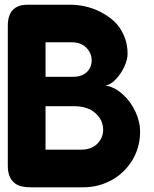

<svg xmlns="http://www.w3.org/2000/svg" viewBox="-20 -797 654 817"><path d="M13.2 -90.8V-687Q13.2 -776.9 97.2 -776.9H278.8Q309.1 -776.9 341.3 -770Q373.5 -763.2 406.2 -746.8Q439 -730.5 464.6 -707.3Q490.2 -684.1 506.6 -647.7Q522.9 -611.3 522.9 -567.9Q522.9 -543 508.5 -512.2Q494.1 -481.4 471.7 -458.5Q449.2 -435.5 428.2 -433.1Q467.8 -427.2 502.7 -395.3Q537.6 -363.3 556.9 -320.6Q576.2 -277.8 576.2 -237.8Q576.2 -169.4 542.5 -114.5Q508.8 -59.6 453.6 -29.8Q398.4 0 334 0H112.8Q66.4 0 45.9 -15.1Q13.2 -38.1 13.2 -90.8ZM173.8 -345.2V-160.2H325.2Q369.1 -160.2 394 -185.3Q418.9 -210.4 418.9 -245.1Q418.9 -285.6 386.2 -315.4Q353.5 -345.2 293 -345.2ZM173.8 -470.2H291Q329.1 -470.2 349.6 -490.5Q370.1 -510.7 370.1 -540Q370.1 -571.3 347.2 -594.2Q324.2 -617.2 283.2 -617.2H173.8Z"/></svg>

Font: BPreplay
Style: Bold
Weight: 700
Designer: Magenta/George Triantafyllakos
Foundry: Magenta/George Triantafyllakos
Version: Version 1.00